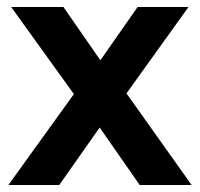

<svg xmlns="http://www.w3.org/2000/svg" viewBox="-20 -531 574 551"><path d="M4 0H150L266 -165L381 0H530L343 -263L521 -511H375L268 -358L162 -511H12L192 -261Z"/></svg>

Font: Geom SemiBold
Style: Bold
Weight: 600
Version: Version 1.102